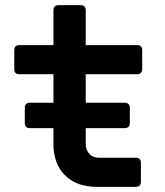

<svg xmlns="http://www.w3.org/2000/svg" viewBox="-20 -725 640 745"><path d="M96.2 -227.9Q76.2 -227.9 76.2 -247.9V-306.3Q76.2 -326.3 96.2 -326.3H463.8Q483.8 -326.3 483.8 -306.3V-247.9Q483.8 -227.9 463.8 -227.9ZM355 0Q277.6 0 232.5 -44.5Q187.4 -88.9 187.4 -165.5V-437H55.3Q35.3 -437 35.3 -457V-530Q35.3 -550 55.3 -550H187.4V-685Q187.4 -705 207.4 -705H292.6Q312.6 -705 312.6 -685V-550H511.7Q531.7 -550 531.7 -530V-457Q531.7 -437 511.7 -437H312.6V-168.4Q312.6 -143.9 326.1 -128.5Q339.7 -113 363.8 -113H506.7Q526.7 -113 526.7 -93V-20Q526.7 0 506.7 0Z"/></svg>

Font: Pitagon Sans Mono
Style: Regular
Weight: 400
Monospace: yes
Designer: Travis Tran
Foundry: Pitagon
Version: Version 1.001;gftools[0.9.26]